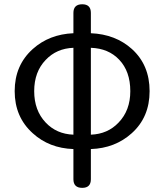

<svg xmlns="http://www.w3.org/2000/svg" viewBox="-20 -699 781 913"><path d="M371.1 194.3Q329.1 194.3 329.1 153.3V102.5V9.8Q213.9 5.9 135.7 -65.4Q49.8 -142.6 49.8 -265.6Q49.8 -388.7 135.7 -465.8Q213.9 -536.1 329.1 -541V-637.7Q329.1 -678.7 371.1 -678.7Q412.1 -678.7 412.1 -637.7V-541Q529.3 -536.1 607.4 -465.8Q691.4 -389.6 691.4 -265.6Q691.4 -141.6 606.4 -65.4Q527.3 5.9 412.1 9.8V153.3Q412.1 194.3 371.1 194.3ZM329.1 -58.6V-264.6V-471.7Q249 -468.8 197.3 -414.1Q142.6 -357.4 142.6 -265.6Q142.6 -173.8 197.3 -116.2Q249 -61.5 329.1 -58.6ZM412.1 -58.6Q492.2 -61.5 543.9 -116.2Q599.6 -173.8 599.6 -265.6Q599.6 -359.4 546.9 -415Q496.1 -468.8 412.1 -471.7V-264.6Z"/></svg>

Font: Bpmf GenSen Rounded R
Style: R
Weight: 400
Foundry: But Ko
Version: Version 1.320